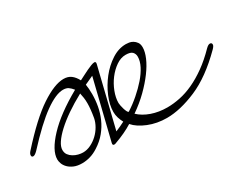

<svg xmlns="http://www.w3.org/2000/svg" viewBox="-86 -631 1149 924"><g transform="rotate(-30 489.0 -169.0)"><path d="M9 -140Q-6 -125 -15 -125Q-24 -125 -24 -135Q-24 -144 -14 -155Q93 -274 169.5 -324.5Q246 -375 296 -375Q321 -375 337.5 -362.5Q354 -350 366 -327Q378 -333 392.5 -340.5Q407 -348 420.5 -354.5Q434 -361 446 -365.5Q458 -370 465 -370Q472 -370 472 -362Q472 -360 471.5 -359Q471 -358 471 -356L391 -29Q404 -34 417.5 -40.5Q431 -47 443 -53Q435 -68 430 -84Q425 -100 425 -117Q425 -155 443.5 -199.5Q462 -244 492 -282Q522 -320 560.5 -345Q599 -370 640 -370Q647 -370 657.5 -368.5Q668 -367 678 -361Q688 -355 695.5 -344.5Q703 -334 703 -316Q703 -292 689.5 -260.5Q676 -229 650.5 -194.5Q625 -160 589.5 -125Q554 -90 509 -59Q535 -34 575 -20Q615 -6 662 -6Q695 -6 732 -13.5Q769 -21 808 -39Q847 -57 887.5 -86Q928 -115 969 -157Q982 -170 991 -170Q1002 -170 1002 -159Q1002 -151 989 -138Q892 -41 800.5 -2Q709 37 635 37Q580 37 533 18Q486 -1 462 -29Q421 -3 360 19Q356 21 351 21Q343 21 343 13Q343 9 344 7L424 -319Q411 -313 399 -307.5Q387 -302 376 -297Q378 -285 379 -271.5Q380 -258 380 -243Q380 -210 374 -177Q368 -144 354.5 -113Q341 -82 318.5 -54.5Q296 -27 263 -6Q240 9 217 15.5Q194 22 173 22Q146 22 127.5 14Q109 6 97.5 -6Q86 -18 81.5 -31Q77 -44 77 -54Q77 -103 140 -170Q203 -237 319 -302Q308 -316 297 -323.5Q286 -331 268 -331Q228 -331 165 -286Q102 -241 9 -140ZM330 -138Q338 -184 338 -216Q338 -233 336 -247Q334 -261 331 -274Q283 -248 244.5 -221.5Q206 -195 178.5 -169.5Q151 -144 136 -121.5Q121 -99 121 -81Q121 -65 129 -54Q137 -43 149.5 -35.5Q162 -28 176 -24.5Q190 -21 202 -21Q224 -21 245.5 -31.5Q267 -42 284.5 -58.5Q302 -75 314 -96Q326 -117 330 -138ZM490 -81Q523 -102 553.5 -128.5Q584 -155 608 -182.5Q632 -210 646 -237.5Q660 -265 660 -289Q660 -305 650 -315.5Q640 -326 613 -326Q586 -326 560 -308Q534 -290 513.5 -263Q493 -236 480.5 -203.5Q468 -171 468 -142Q468 -137 470 -127Q472 -117 475 -107Q478 -97 482 -89Q486 -81 490 -81Z"/></g></svg>

Font: Discipuli Britannica
Style: Regular
Weight: 400
Designer: Peter Wiegel
Foundry: Peter Wiegel
Version: Version 0.001 2009